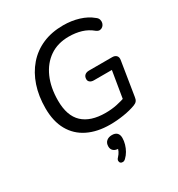

<svg xmlns="http://www.w3.org/2000/svg" viewBox="-223 -858 1175 1267"><g transform="rotate(-30 364.5 -224.5)"><path d="M392 9Q295 9 223.5 -26Q152 -61 113.5 -129.5Q75 -198 75 -297Q75 -390 100.5 -466Q126 -542 174.5 -598Q223 -654 292 -684Q361 -714 449 -714Q512 -714 567.5 -697Q623 -680 661 -648Q676 -638 680 -624Q684 -610 680.5 -597Q677 -584 667.5 -575.5Q658 -567 645.5 -565.5Q633 -564 618 -575Q582 -605 538.5 -618Q495 -631 444 -631Q359 -631 298.5 -589.5Q238 -548 205 -473.5Q172 -399 172 -300Q172 -184 231.5 -128.5Q291 -73 404 -73Q451 -73 491 -81.5Q531 -90 568 -103L541 -57L581 -298H444Q426 -298 415 -306.5Q404 -315 404 -329Q404 -349 416 -359.5Q428 -370 449 -370H625Q646 -370 657 -358Q668 -346 664 -324L623 -68Q621 -50 613 -39.5Q605 -29 589 -23Q550 -8 497 0.5Q444 9 392 9ZM362 254Q352 264 341 264.5Q330 265 323.5 259Q317 253 317 242.5Q317 232 328 221Q342 206 349.5 190.5Q357 175 359 158L362 174Q336 174 322 161.5Q308 149 308 128Q308 102 324 88Q340 74 366 74Q391 74 404 87Q417 100 417 125Q417 148 410 172Q403 196 391 217Q379 238 362 254Z"/></g></svg>

Font: Nunito ExtraLight Medium
Style: Italic
Weight: 500
Italic angle: -9°
Version: Version 3.602